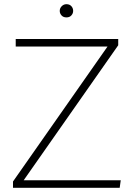

<svg xmlns="http://www.w3.org/2000/svg" viewBox="-20 -896 620 916"><path d="M42 0V-30L493 -674H55V-710H544V-680L93 -36H556L551 0ZM297 -813Q282 -813 273.5 -822.5Q265 -832 265 -844Q265 -857 274.5 -866.5Q284 -876 297 -876Q312 -876 320.5 -866.5Q329 -857 329 -844Q329 -832 320.5 -822.5Q312 -813 297 -813Z"/></svg>

Font: Livvic ExtraLight
Style: Regular
Weight: 275
Designer: Jacques Le Bailly, Baron von Fonthausen
Version: Version 1.001; ttfautohint (v1.8.2)